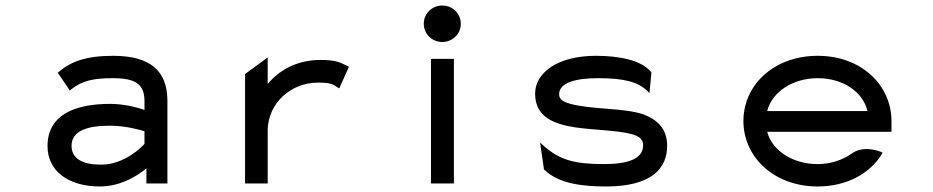

<svg xmlns="http://www.w3.org/2000/svg" viewBox="-20 -664 3376 695"><path d="M189 -401 233 -336 237 -340C277 -372 318 -381 389 -381C471 -381 503 -359 503 -298V-266C486 -272 435 -288 379 -288C247 -288 152 -246 152 -135C152 -46 226 11 342 11C422 11 486 -34 510 -55V0H586V-298C586 -409 523 -462 389 -462C290 -462 235 -440 193 -404ZM239 -136C239 -193 301 -209 379 -209C434 -209 487 -194 503 -189V-143C494 -133 431 -68 346 -68C280 -68 239 -89 239 -136Z M1238 -425C1210 -438 1198 -447 1140 -447C1052 -447 989 -408 949 -360V-456L867 -396V0H949V-191C949 -244 973 -287 1004 -316C1034 -343 1076 -365 1132 -365C1177 -365 1185 -359 1203 -347L1208 -344L1243 -422Z M1581 -512C1618 -512 1648 -541 1648 -578C1648 -615 1618 -644 1581 -644C1544 -644 1514 -615 1514 -578C1514 -541 1544 -512 1581 -512ZM1623 -451H1540V0H1623Z M1951 -49C2002 0 2085 11 2174 11C2342 11 2395 -57 2395 -136C2395 -201 2356 -232 2309 -250C2239 -274 2122 -267 2045 -288C2021 -295 2004 -302 2004 -323C2004 -365 2065 -381 2144 -381C2242 -381 2290 -367 2324 -334L2331 -327L2338 -402L2337 -403C2302 -447 2219 -462 2137 -462C1996 -462 1917 -399 1917 -325C1917 -241 1984 -215 2062 -203C2128 -193 2213 -193 2269 -178C2292 -171 2308 -161 2308 -138C2308 -89 2253 -70 2166 -70C2059 -70 2004 -85 1945 -139L1935 -148L1949 -51Z M3207 -187V-225C3207 -356 3098 -462 2940 -462C2782 -462 2671 -357 2671 -226C2671 -95 2782 11 2940 11C3045 11 3129 -36 3172 -106L3175 -111L3170 -114C3170 -114 3106 -141 3063 -108C3030 -85 2987 -70 2940 -70C2849 -70 2775 -119 2757 -187ZM2757 -262C2774 -330 2848 -381 2940 -381C3032 -381 3104 -331 3120 -262Z"/></svg>

Font: Charger Monospace
Style: Regular
Weight: 400
Designer: Jasper
Foundry: Cannot Into Space Fonts
Version: Version 0.980